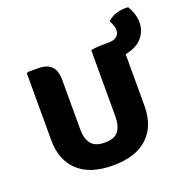

<svg xmlns="http://www.w3.org/2000/svg" viewBox="-125 -804 915 936"><g transform="rotate(-20 332.0 -336.0)"><path d="M63.5 -204.5V-550L69.5 -556H124.5Q168 -556 191.2 -534Q214.5 -512 214.5 -460V-205.5Q214.5 -158 235.2 -131Q256 -104 306 -104Q357 -104 377 -131Q397 -158 397 -205.5V-550.5Q416 -554 436 -555Q456 -556 470.5 -556H489.5Q517.5 -556 531.8 -568.5Q546 -581 546 -600.5Q546 -613 541 -626.8Q536 -640.5 529.5 -651.5Q543.5 -667.5 573 -677.8Q602.5 -688 637.5 -685.5Q646.5 -672.5 655.5 -647.8Q664.5 -623 664.5 -597Q664.5 -554 636 -519.8Q607.5 -485.5 548 -474.5V-204.5Q548 -102 486.5 -43.8Q425 14.5 306 14.5Q187 14.5 125.2 -43.8Q63.5 -102 63.5 -204.5Z"/></g></svg>

Font: Signika Negative SC
Style: Bold
Weight: 700
Designer: Anna Giedryś
Foundry: Anna Giedryś
Version: Version 2.000; ttfautohint (v1.8.3) -l 8 -r 50 -G 200 -x 9 -